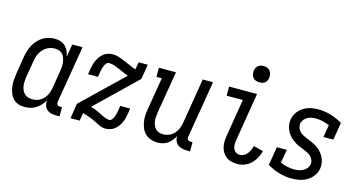

<svg xmlns="http://www.w3.org/2000/svg" viewBox="-79 -1078 2658 1421"><g transform="rotate(15 1250.0 -367.5)"><path d="M161 8Q161 8 161 8Q161 8 161 8Q135 8 111.5 -0.5Q88 -9 72 -27Q56 -45 47.5 -68.5Q39 -92 36 -116.5Q33 -141 35 -167.5Q37 -194 41 -219L62 -349Q66 -373 73 -396Q80 -419 91.5 -440.5Q103 -462 120 -481Q137 -500 158 -513Q179 -526 203 -532Q227 -538 250 -538Q273 -538 294.5 -531Q316 -524 331.5 -508.5Q347 -493 355.5 -473Q364 -453 368 -431L384 -530H463L390 -93Q389 -87 390 -81Q391 -75 394.5 -70.5Q398 -66 404 -64Q410 -62 416 -62H431V8H404Q385 8 366 3.5Q347 -1 333.5 -13Q320 -25 314 -43.5Q308 -62 310 -82Q299 -62 283 -44.5Q267 -27 247 -14.5Q227 -2 205 3Q183 8 161 8ZM204 -62Q219 -62 234.5 -65.5Q250 -69 263.5 -77.5Q277 -86 288.5 -98Q300 -110 307.5 -124Q315 -138 319.5 -153Q324 -168 327 -183L348 -313Q351 -330 352.5 -348Q354 -366 352 -382.5Q350 -399 345 -415Q340 -431 329.5 -443.5Q319 -456 303.5 -462Q288 -468 270 -468Q254 -468 237.5 -464Q221 -460 206 -451Q191 -442 179.5 -429Q168 -416 159.5 -401Q151 -386 146.5 -370Q142 -354 139 -338L117 -208Q115 -191 114 -173.5Q113 -156 115.5 -140Q118 -124 124.5 -109Q131 -94 142.5 -83Q154 -72 170 -67Q186 -62 203 -62Z M781 8Q766 8 752 3.5Q738 -1 725.5 -7Q713 -13 700.5 -19.5Q688 -26 675 -32Q662 -38 649 -42.5Q636 -47 622 -52L593 -61L583 0H513L531 -115L841 -413Q821 -421 802 -429Q783 -437 764 -445.5Q745 -454 725 -461Q705 -468 683 -468Q671 -468 662.5 -457.5Q654 -447 649.5 -436Q645 -425 642 -413.5Q639 -402 637 -391L630 -348H554L561 -391Q564 -408 568.5 -425Q573 -442 581 -459Q589 -476 600.5 -491Q612 -506 627 -517Q642 -528 659.5 -533Q677 -538 695 -538Q718 -538 740.5 -530.5Q763 -523 784 -514Q805 -505 826.5 -496Q848 -487 869 -478L883 -473L893 -530H963L944 -416L638 -121L646 -118Q658 -114 670.5 -109.5Q683 -105 695 -99.5Q707 -94 718.5 -88Q730 -82 741.5 -76.5Q753 -71 766 -66.5Q779 -62 792 -62Q804 -62 812.5 -72.5Q821 -83 825.5 -94Q830 -105 833 -116.5Q836 -128 838 -139L845 -183H921L914 -139Q911 -122 906.5 -105Q902 -88 894 -71Q886 -54 874.5 -39Q863 -24 848 -13Q833 -2 815.5 3Q798 8 781 8Z M1180 8Q1154 8 1129.5 -0.5Q1105 -9 1087 -26Q1069 -43 1059 -66Q1049 -89 1045 -114.5Q1041 -140 1042.5 -166.5Q1044 -193 1049 -219L1089 -460H1048V-530H1179L1125 -208Q1123 -191 1121.5 -174Q1120 -157 1122 -141Q1124 -125 1130 -110Q1136 -95 1146.5 -84Q1157 -73 1172.5 -67.5Q1188 -62 1204 -62Q1227 -62 1249.5 -71Q1272 -80 1288.5 -98Q1305 -116 1314 -138Q1323 -160 1327 -183L1384 -530H1463L1390 -93Q1389 -87 1390 -81Q1391 -75 1394.5 -70.5Q1398 -66 1404 -64Q1410 -62 1416 -62H1431V8H1404Q1386 8 1367.5 3.5Q1349 -1 1335.5 -12Q1322 -23 1315 -40Q1308 -57 1310 -76Q1300 -58 1286.5 -41.5Q1273 -25 1256 -13.5Q1239 -2 1219 3Q1199 8 1180 8Z M1793 8Q1770 8 1748 3Q1726 -2 1708.5 -14.5Q1691 -27 1679.5 -45.5Q1668 -64 1663 -85Q1658 -106 1658.5 -129.5Q1659 -153 1663 -175L1710 -460H1586V-530H1800L1740 -164Q1737 -147 1736.5 -129.5Q1736 -112 1742 -96.5Q1748 -81 1761.5 -71.5Q1775 -62 1793 -62Q1809 -62 1824 -70.5Q1839 -79 1849.5 -92.5Q1860 -106 1866.5 -121Q1873 -136 1877 -152L1952 -133Q1944 -105 1930.5 -79.5Q1917 -54 1896 -33.5Q1875 -13 1847.5 -2.5Q1820 8 1793 8ZM1794 -618Q1779 -618 1765.5 -623Q1752 -628 1743.5 -639.5Q1735 -651 1732.5 -665.5Q1730 -680 1733 -695Q1735 -705 1740 -715Q1745 -725 1754 -731.5Q1763 -738 1773.5 -740.5Q1784 -743 1794 -743Q1809 -743 1823 -737.5Q1837 -732 1845 -720.5Q1853 -709 1855.5 -694.5Q1858 -680 1856 -665Q1854 -655 1848.5 -645Q1843 -635 1834 -628.5Q1825 -622 1814.5 -620Q1804 -618 1794 -618Z M2209 8Q2157 8 2109.5 -6.5Q2062 -21 2020 -46L2044 -188H2120L2102 -85Q2127 -75 2153.5 -68.5Q2180 -62 2208 -62Q2225 -62 2242 -65Q2259 -68 2275 -76Q2291 -84 2303 -98Q2315 -112 2318 -129Q2321 -147 2314.5 -162.5Q2308 -178 2296.5 -189.5Q2285 -201 2270 -208.5Q2255 -216 2239.5 -222.5Q2224 -229 2208.5 -235Q2193 -241 2179 -249Q2165 -257 2152 -267Q2139 -277 2128 -289Q2117 -301 2108.5 -315.5Q2100 -330 2094.5 -345.5Q2089 -361 2087.5 -378Q2086 -395 2089 -413Q2094 -442 2111.5 -467.5Q2129 -493 2154.5 -509Q2180 -525 2209 -531.5Q2238 -538 2267 -538Q2318 -538 2365.5 -523.5Q2413 -509 2455 -484L2433 -350H2357L2373 -445Q2348 -455 2322 -461.5Q2296 -468 2268 -468Q2252 -468 2235.5 -465Q2219 -462 2204.5 -454Q2190 -446 2179 -432Q2168 -418 2165 -402Q2163 -384 2169 -368Q2175 -352 2186.5 -340.5Q2198 -329 2213 -321.5Q2228 -314 2243 -307.5Q2258 -301 2273.5 -295Q2289 -289 2303.5 -281Q2318 -273 2331 -263Q2344 -253 2355 -241Q2366 -229 2374.5 -215Q2383 -201 2388.5 -185.5Q2394 -170 2395.5 -152.5Q2397 -135 2394 -118Q2390 -88 2371 -62Q2352 -36 2325 -20Q2298 -4 2268 2Q2238 8 2209 8Z"/></g></svg>

Font: Iosevka Slab
Style: Italic
Weight: 400
Italic angle: -9°
Monospace: yes
Designer: Belleve Invis
Foundry: Belleve Invis
Version: Version 11.1.0; ttfautohint (v1.8.3)